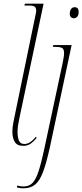

<svg xmlns="http://www.w3.org/2000/svg" viewBox="-20 -780 446 1040"><path d="M106 10Q72 10 59.5 -12Q47 -34 47 -66Q47 -89 52 -114.5Q57 -140 62 -164L174 -707Q176 -715 176 -718Q176 -721 176 -723Q176 -735 169.5 -742.5Q163 -750 137 -750H112L115 -760H216L88 -154Q82 -126 78.5 -105.5Q75 -85 75 -66Q75 -37 82.5 -18.5Q90 0 112 0Q143 0 174 -39L179 -33Q163 -14 146.5 -2Q130 10 106 10ZM381 -681Q371 -681 364.5 -687Q358 -693 358 -705Q358 -721 365 -731Q372 -741 384 -741Q406 -741 406 -716Q406 -697 398 -689Q390 -681 381 -681ZM108 240Q95 240 86.5 238.5Q78 237 71 235L74 225Q89 230 108 230Q138 230 156.5 210.5Q175 191 189.5 146Q204 101 220 26L320 -442Q323 -458 325 -470Q327 -482 327 -493Q327 -514 316.5 -520Q306 -526 280 -526H266L269 -536H368L251 14Q232 101 213.5 150.5Q195 200 170 220Q145 240 108 240Z"/></svg>

Font: Noto Serif Display ExtraCondensed Thin
Style: Italic
Weight: 100
Width: 2
Italic angle: -12°
Designer: Monotype Design Team
Foundry: Monotype Imaging Inc.
Version: Version 2.009